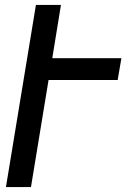

<svg xmlns="http://www.w3.org/2000/svg" viewBox="-20 -755 540 775"><path d="M4 0 125 -735H226L191 -520H470L455 -432H176L105 0Z"/></svg>

Font: Iosevka Term Curly SmBd Obl
Style: Regular
Weight: 600
Italic angle: -9°
Designer: Belleve Invis
Foundry: Belleve Invis
Version: Version 32.3.0